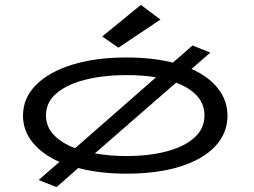

<svg xmlns="http://www.w3.org/2000/svg" viewBox="-20 -702 1040 785"><path d="M211 63 138 34 223 -40Q153 -71 113.5 -119.5Q74 -168 74 -229Q74 -301 127 -354.5Q180 -408 275.5 -437.5Q371 -467 497 -467Q602 -467 687 -446L767 -516L840 -487L763 -420Q833 -389 871.5 -340Q910 -291 910 -229Q910 -157 859.5 -103.5Q809 -50 716.5 -21Q624 8 497 8Q388 8 300 -15ZM168 -230Q168 -184 200 -150.5Q232 -117 287 -96L618 -386Q563 -395 497 -395Q405 -395 330.5 -376.5Q256 -358 212 -321.5Q168 -285 168 -230ZM497 -64Q589 -64 661 -83Q733 -102 774.5 -139Q816 -176 816 -230Q816 -277 785 -310.5Q754 -344 700 -364L368 -75Q428 -64 497 -64ZM464 -507 398 -553 556 -682 636 -622Z"/></svg>

Font: Inconsolata UltraExpanded
Style: Regular
Weight: 400
Width: 9
Monospace: yes
Designer: Raph Levien, Cyreal, Brenton Simpson
Foundry: Raph Levien, Cyreal, Google
Version: Version 3.000; ttfautohint (v1.8.2.53-6de2)